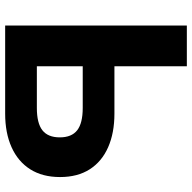

<svg xmlns="http://www.w3.org/2000/svg" viewBox="-20 -725 745 745"><g transform="rotate(90 352.5 -352.5)"><path d="M79 0V-705H237V-424H421Q496 -424 551.5 -399.5Q607 -375 637 -328Q667 -281 667 -213Q667 -145 637 -97.5Q607 -50 551.5 -25Q496 0 421 0ZM237 -123H399Q458 -123 485.5 -144.5Q513 -166 513 -212Q513 -258 485.5 -279.5Q458 -301 399 -301H237Z"/></g></svg>

Font: Nunito Sans 10pt ExtraBold
Style: Regular
Weight: 800
Designer: Vernon Adams
Foundry: Vernon Adams
Version: Version 3.101;gftools[0.9.27]